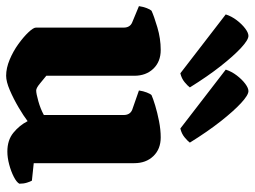

<svg xmlns="http://www.w3.org/2000/svg" viewBox="-122 -704 830 626"><g transform="rotate(90 293.0 -391.0)"><path d="M227 4Q202 4 174.5 -7.5Q147 -19 123.5 -36Q100 -53 85 -69Q70 -85 70 -93V-379Q70 -400 53 -407L0 -429Q2 -443 6.5 -454.5Q11 -466 15 -470Q32 -478 69 -489Q106 -500 143 -500Q181 -500 204 -476Q227 -452 227 -414V-127Q237 -119 252 -106.5Q267 -94 275 -94Q285 -94 310 -101Q335 -108 355 -119V-379Q355 -400 338 -407L275 -429Q277 -443 281.5 -454.5Q286 -466 290 -470Q301 -475 324 -482Q347 -489 375 -494.5Q403 -500 428 -500Q466 -500 489 -476Q512 -452 512 -414V-86L569 -80Q572 -75 575.5 -64Q579 -53 579 -39Q574 -30 556.5 -21Q539 -12 516.5 -6Q494 0 474 0Q437 0 413 -19.5Q389 -39 375 -66Q358 -53 330 -36.5Q302 -20 274 -8Q246 4 227 4ZM219 -564 27 -712Q33 -731 46 -748Q59 -765 73 -775.5Q87 -786 97 -786Q110 -786 136 -762Q162 -738 195.5 -695.5Q229 -653 265 -595Q260 -588 248 -578Q236 -568 219 -564ZM399 -564 207 -712Q213 -731 226 -748Q239 -765 253 -775.5Q267 -786 277 -786Q290 -786 316 -762Q342 -738 375.5 -695.5Q409 -653 445 -595Q440 -588 428 -578Q416 -568 399 -564Z"/></g></svg>

Font: Texturina 72pt Black
Style: Regular
Weight: 900
Designer: Guillermo Torres Carreño
Foundry: Omnibus-Type
Version: Version 1.002; ttfautohint (v1.8.3)